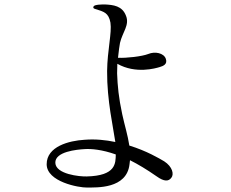

<svg xmlns="http://www.w3.org/2000/svg" viewBox="-20 -814 1040 864"><path d="M719 -88C697 -101 640 -135 562 -159C555 -206 541 -249 530 -300C514 -375 509 -427 507 -484C507 -498 508 -513 508 -527C591 -480 681 -507 698 -512C715 -517 735 -525 726 -550C717 -575 678 -584 647 -571C619 -560 548 -552 511 -554C514 -584 518 -610 520 -621C531 -669 564 -701 547 -743C530 -788 490 -792 452 -794C440 -794 405 -794 401 -785C396 -775 408 -774 417 -771C446 -761 469 -757 477 -712C484 -667 463 -587 462 -494C461 -362 490 -239 499 -175C456 -184 409 -189 360 -185C291 -181 190 -155 190 -75C190 4 334 31 373 30C412 29 551 38 563 -76C564 -82 564 -87 565 -93C601 -75 641 -51 684 -21C720 5 739 2 751 -14C764 -30 756 -64 719 -88ZM370 -20C338 -19 231 -30 229 -81C227 -132 326 -141 361 -143C390 -145 439 -141 501 -119C500 -80 503 -23 370 -20Z"/></svg>

Font: Shippori Mincho
Style: Regular
Weight: 400
Designer: Bonji Tadano  Ryoko NISHIZUKA  (kana & ideographs); Frank Grießhammer (Latin, Greek & Cyrillic); Wenlong ZHANG  (bopomof
Foundry: Adobe Systems Incorporated
Version: Version 1.003;PS 1.001;hotconv 16.6.54;makeotf.lib2.5.65590